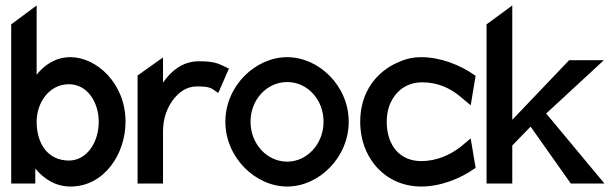

<svg xmlns="http://www.w3.org/2000/svg" viewBox="-20 -671 2237 702"><path d="M21 0H109V-55C139 -18 182 11 238 11C361 11 439 -108 439 -226C439 -367 332 -462 238 -462C184 -462 144 -435 114 -398V-651L21 -582ZM114 -226C114 -295 159 -363 232 -363C301 -363 341 -295 341 -226C341 -150 297 -84 232 -84C157 -84 114 -143 114 -226Z M483 0H576V-190C576 -241 593 -281 615 -309C635 -334 662 -355 700 -355C744 -355 751 -350 768 -338L778 -331L817 -420C784 -435 773 -447 708 -447C648 -447 607 -413 576 -369V-461L483 -395Z M804 -226C804 -95 914 11 1030 11C1146 11 1255 -95 1255 -226C1255 -357 1146 -462 1030 -462C914 -462 804 -357 804 -226ZM896 -226C896 -307 956 -371 1030 -371C1104 -371 1163 -307 1163 -226C1163 -145 1103 -80 1030 -80C956 -80 896 -145 896 -226Z M1297 -226C1297 -193 1303 -160 1314 -131C1346 -48 1421 11 1520 11C1591 11 1663 -18 1714 -54L1719 -57L1701 -165L1664 -134C1625 -104 1576 -82 1520 -82C1444 -82 1394 -137 1394 -226C1394 -246 1397 -265 1403 -283C1421 -332 1461 -370 1524 -370C1580 -370 1626 -349 1664 -317L1701 -286L1719 -394L1714 -397C1663 -433 1591 -462 1520 -462C1489 -462 1461 -455 1435 -443C1359 -410 1297 -337 1297 -226Z M1759 0H1853V-139L1920 -208L2067 0H2190L1977 -256L2188 -451H2061L1853 -233V-651L1759 -582Z"/></svg>

Font: Charger Sport
Style: BdNrw
Weight: 700
Designer: Jasper
Foundry: Cannot Into Space Fonts
Version: Version 1.1